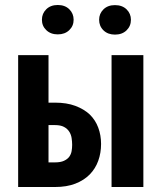

<svg xmlns="http://www.w3.org/2000/svg" viewBox="-20 -749 640 769"><path d="M174.3 -337.9V-528.3H52.7V0H200.2Q247.1 0 281.7 -13.4Q316.4 -26.9 339.4 -50.3Q362.3 -73.7 373.5 -105Q384.8 -136.2 384.8 -172.4Q384.8 -207.5 373.5 -237.8Q362.3 -268.1 339.4 -290.5Q316.4 -312 281.7 -325Q247.1 -337.9 200.2 -337.9ZM554.2 0V-528.3H426.8V0ZM174.3 -248H200.2Q222.7 -248 236.3 -240.7Q250 -233.4 257.3 -221.7Q264.6 -210.4 266.8 -196.3Q269 -182.1 269 -168.9Q269 -155.8 266.8 -143.6Q264.6 -131.3 257.3 -121.1Q250 -111.3 236.3 -105Q222.7 -98.6 200.2 -98.6H174.3ZM147.9 -669.9Q147.9 -645 165.5 -628.2Q183.1 -611.3 211.4 -611.3Q239.7 -611.3 257.3 -628.2Q274.9 -645 274.9 -669.9Q274.9 -694.8 257.6 -711.9Q240.2 -729 211.4 -729Q182.6 -729 165.3 -711.9Q147.9 -694.8 147.9 -669.9ZM377 -669.9Q377 -644.5 394.5 -627.4Q412.1 -610.4 440.4 -610.4Q469.2 -610.4 486.8 -627.4Q504.4 -644.5 504.4 -669.9Q504.4 -694.3 487.1 -711.4Q469.7 -728.5 440.4 -728.5Q411.6 -728.5 394.3 -711.4Q377 -694.3 377 -669.9Z"/></svg>

Font: Roboto Mono SemiBold
Style: Regular
Weight: 600
Monospace: yes
Designer: Google
Version: Version 3.000